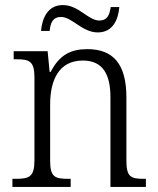

<svg xmlns="http://www.w3.org/2000/svg" viewBox="-20 -738 622 758"><path d="M366 -610C425 -610 447 -660 451 -710H417C413 -683 406 -657 372 -657C328 -657 291 -718 228 -718C168 -718 146 -665 142 -616H176C179 -644 186 -671 221 -671C265 -671 304 -610 366 -610ZM29 0H259V-32H251C198 -32 178 -38 178 -102V-326C178 -421 212 -499 307 -499C387 -499 416 -443 416 -354V0H556V-32H549C496 -32 479 -39 479 -105V-354C479 -485 427 -544 325 -544C260 -544 215 -522 180 -454H176L168 -536H34V-504H45C95 -504 116 -497 116 -433V-105C116 -39 95 -32 41 -32H29Z"/></svg>

Font: Noto Serif Devanagari SemiCondensed Light
Style: Regular
Weight: 300
Width: 4
Designer: Universal Thirst, Indian Type Foundry and the Monotype Design Team
Foundry: Monotype Imaging Inc.
Version: Version 2.004